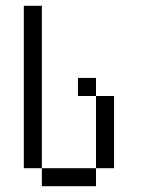

<svg xmlns="http://www.w3.org/2000/svg" viewBox="-20 -645 540 665"><path d="M125 -62.5V0H312.5V-62.5ZM125 -62.5V-625H62.5V-62.5ZM312.5 -62.5H375Q375 -62.5 375 -312.5H312.5Q312.5 -312.5 312.5 -62.5ZM312.5 -312.5V-375H250V-312.5Z"/></svg>

Font: Unifont
Style: Regular
Weight: 500
Version: Version 15.1.04